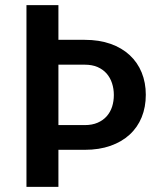

<svg xmlns="http://www.w3.org/2000/svg" viewBox="-20 -731 606 751"><path d="M311.5 -478H209L208.5 -478.5V-241.7H311.5Q340.3 -241.7 361.8 -251Q383.3 -260.3 397.5 -276.4Q411.6 -292.5 418.5 -313.7Q425.3 -335 425.3 -359.4Q425.3 -383.8 418.2 -405.5Q411.1 -427.2 397 -443.4Q382.8 -459.5 361.6 -468.8Q340.3 -478 311.5 -478ZM83.5 -710.9H208.5V-575.2H311.5Q367.7 -575.2 412.1 -559.6Q456.5 -543.9 487.3 -515.4Q518.1 -486.8 534.2 -447.3Q550.3 -407.7 550.3 -360.4Q550.3 -312 534.2 -272.5Q518.1 -232.9 487.3 -204.6Q456.5 -176.3 412.1 -160.6Q367.7 -145 311.5 -145H208.5V0H83.5Z"/></svg>

Font: Ufes Sans SemiBold
Style: Regular
Weight: 600
Designer: Ricardo Esteves & Filipe Motta
Foundry: ProDesignUfes - Ricardo Esteves, Filipe Motta (This is a derivative work, based on Roboto family, by Christian Robertson
Version: Version 2.0